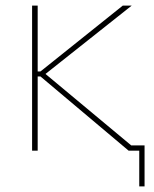

<svg xmlns="http://www.w3.org/2000/svg" viewBox="-20 -540 553 688"><path d="M95 0H115V-266H125L441 0H473L143 -275L452 -520H420L125 -284H115V-520H95ZM479 128H498V-19H448L441 0H479Z"/></svg>

Font: Fixel Variable
Style: Regular
Weight: 100
Width: 3
Designer: AlfaBravo + MacPaw
Foundry: Kyrylo Tkachov, Marchela Mozhyna, Serhii Makarenko, Maria Weinstein, Zakhar Kryvoshyya
Version: Version 1.211